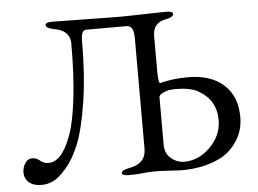

<svg xmlns="http://www.w3.org/2000/svg" viewBox="-49 -716 1066 792"><g transform="rotate(-5 484.0 -319.5)"><path d="M665 -653Q694 -653 694 -642Q694 -628 661 -622Q608 -612 608 -557V-408Q609 -361 616 -362Q667 -376 734 -376Q826 -376 879.5 -328Q933 -280 933 -194Q933 -137 903.5 -93.5Q874 -50 833 -30Q765 4 673 4Q672 4 652.5 3Q633 2 606.5 0.5Q580 -1 561 -1Q542 -1 513 2Q484 5 455 5Q426 5 426 -6Q426 -18 459 -24Q528 -37 528 -97V-557Q528 -608 499 -608H331Q310 -608 310 -566Q310 -420 292.5 -309.5Q275 -199 251 -139.5Q227 -80 194.5 -43Q162 -6 138.5 4Q115 14 93 14Q59 14 40.5 -2Q22 -18 22 -44Q22 -65 33.5 -82Q45 -99 62 -99Q80 -99 94.5 -86.5Q109 -74 129 -74Q156 -74 179 -99Q202 -124 222 -177.5Q242 -231 253.5 -328.5Q265 -426 265 -557Q265 -611 199 -622Q166 -628 166 -642Q166 -653 195 -653Q220 -653 324 -651Q428 -649 467 -649Q506 -649 573 -651Q640 -653 665 -653ZM608 -303V-108Q608 -75 627 -56Q653 -30 687 -30Q747 -30 795 -78Q843 -126 843 -189Q843 -273 769 -314Q737 -332 675 -332Q667 -332 654 -330.5Q641 -329 624.5 -321.5Q608 -314 608 -303Z"/></g></svg>

Font: EB Garamond 08
Style: Regular
Weight: 400
Version: Version 0.016 ; ttfautohint (v1.5)